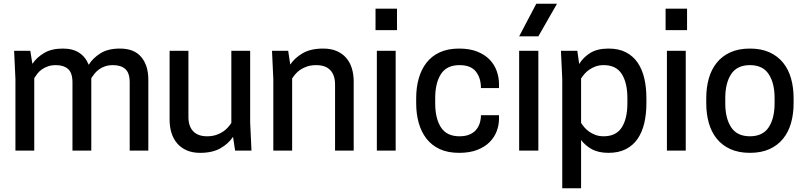

<svg xmlns="http://www.w3.org/2000/svg" viewBox="-20 -800 4278 1020"><path d="M669 0V-362Q669 -413 645.5 -433.5Q622 -454 580 -454Q556 -454 537.5 -447.5Q519 -441 505.5 -431Q492 -421 482 -408.5Q472 -396 465 -385V0H365V-362Q365 -413 341.5 -433.5Q318 -454 277 -454Q253 -454 234.5 -447.5Q216 -441 202 -431Q188 -421 178.5 -408.5Q169 -396 162 -385V0H62V-380L55 -530H141L152 -461Q175 -495 214.5 -518.5Q254 -542 314 -542Q367 -542 401 -519.5Q435 -497 451 -456Q474 -492 514 -517Q554 -542 617 -542Q693 -542 730.5 -497Q768 -452 768 -377V0Z M981 -530V-179Q981 -129 1006.5 -102.5Q1032 -76 1080 -76Q1107 -76 1128 -83Q1149 -90 1164.5 -100.5Q1180 -111 1191 -123.5Q1202 -136 1209 -147V-530H1309V-150L1316 0H1229L1218 -73Q1194 -37 1151.5 -12.5Q1109 12 1043 12Q1002 12 971.5 -1.5Q941 -15 921 -38.5Q901 -62 891 -94Q881 -126 881 -163V-530Z M1760 0V-351Q1760 -401 1734.5 -427.5Q1709 -454 1660 -454Q1633 -454 1612 -447Q1591 -440 1575.5 -429.5Q1560 -419 1549.5 -406.5Q1539 -394 1532 -383V0H1432V-380L1425 -530H1511L1522 -457Q1546 -493 1588.5 -517.5Q1631 -542 1697 -542Q1739 -542 1769.5 -528.5Q1800 -515 1820 -491.5Q1840 -468 1849.5 -436Q1859 -404 1859 -367V0Z M1982 -530H2082V0H1982ZM2089 -640H1975V-754H2089Z M2292 -251Q2292 -171 2322.5 -123.5Q2353 -76 2421 -76Q2452 -76 2473.5 -85Q2495 -94 2508.5 -109.5Q2522 -125 2528.5 -145.5Q2535 -166 2535 -188H2631V-170Q2631 -135 2618.5 -102.5Q2606 -70 2580.5 -44.5Q2555 -19 2515 -3.5Q2475 12 2419 12Q2359 12 2316 -8Q2273 -28 2245.5 -63.5Q2218 -99 2204.5 -147Q2191 -195 2191 -251V-279Q2191 -335 2204.5 -383Q2218 -431 2245.5 -466.5Q2273 -502 2316 -522Q2359 -542 2419 -542Q2475 -542 2515 -526Q2555 -510 2580.5 -484Q2606 -458 2618.5 -423.5Q2631 -389 2631 -353V-332H2535Q2535 -386 2508 -420Q2481 -454 2421 -454Q2353 -454 2322.5 -406.5Q2292 -359 2292 -279Z M2738 -530H2840V0H2738ZM2939 -780 2840 -607H2738L2829 -780Z M3213 12Q3159 12 3124 -7.5Q3089 -27 3067 -56V200H2967V-380L2960 -530H3047L3057 -460Q3078 -495 3115.5 -518.5Q3153 -542 3213 -542Q3267 -542 3305.5 -522Q3344 -502 3368 -466.5Q3392 -431 3403 -383Q3414 -335 3414 -279V-251Q3414 -195 3403 -147Q3392 -99 3368 -63.5Q3344 -28 3305.5 -8Q3267 12 3213 12ZM3067 -147Q3074 -136 3084.5 -123.5Q3095 -111 3110 -100.5Q3125 -90 3144 -83Q3163 -76 3187 -76Q3253 -76 3283 -123Q3313 -170 3313 -251V-279Q3313 -360 3283 -407Q3253 -454 3187 -454Q3163 -454 3144 -447Q3125 -440 3110 -429.5Q3095 -419 3084.5 -406.5Q3074 -394 3067 -383Z M3523 -530H3623V0H3523ZM3630 -640H3516V-754H3630Z M3964 12Q3904 12 3860 -8Q3816 -28 3787.5 -63.5Q3759 -99 3745.5 -147Q3732 -195 3732 -251V-279Q3732 -335 3745.5 -383Q3759 -431 3787.5 -466.5Q3816 -502 3860 -522Q3904 -542 3964 -542Q4024 -542 4068 -522Q4112 -502 4140.5 -466.5Q4169 -431 4182.5 -383Q4196 -335 4196 -279V-251Q4196 -195 4182.5 -147Q4169 -99 4140.5 -63.5Q4112 -28 4068 -8Q4024 12 3964 12ZM3964 -76Q4032 -76 4063.5 -123.5Q4095 -171 4095 -251V-279Q4095 -359 4063.5 -406.5Q4032 -454 3964 -454Q3896 -454 3864.5 -406.5Q3833 -359 3833 -279V-251Q3833 -171 3864.5 -123.5Q3896 -76 3964 -76Z"/></svg>

Font: Cooper Hewitt
Style: Regular
Weight: 707
Designer: Village Type and Design LLC
Foundry: Cooper Hewitt Smithsonian Design Museum
Version: 1.000